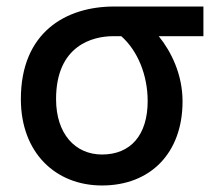

<svg xmlns="http://www.w3.org/2000/svg" viewBox="-20 -548 653 589"><path d="M540 -237C540 -78 441 21 293 21C150 21 44 -80 44 -244C44 -449 182 -528 330 -528H604V-437H467C505 -390 540 -320 540 -237ZM433 -238C433 -318 402 -393 352 -437H327C265 -437 152 -409 152 -244C152 -137 211 -74 293 -74C381 -74 433 -134 433 -238Z"/></svg>

Font: Repo Medium
Style: Regular
Weight: 500
Designer: Stefan Peev
Foundry: Context Ltd
Version: Version 1.502